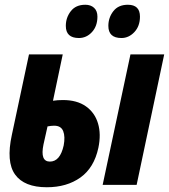

<svg xmlns="http://www.w3.org/2000/svg" viewBox="-20 -778 711 808"><path d="M177 10Q82 10 43.5 -43.5Q5 -97 30 -211L102 -549H244L203 -354Q222 -357 245 -357Q304 -357 341.5 -330.5Q379 -304 392.5 -258.5Q406 -213 394 -156Q376 -72 318.5 -31Q261 10 177 10ZM412 0 529 -549H671L555 0ZM163 -170Q148 -98 190 -98Q233 -98 248 -166Q255 -203 246 -226Q237 -249 208 -249Q195 -249 180 -246ZM491 -618Q436 -618 436 -669Q436 -704 457 -731Q478 -758 518 -758Q569 -758 569 -708Q569 -668 545.5 -643Q522 -618 491 -618ZM312 -618Q257 -618 257 -669Q257 -704 278 -731Q299 -758 339 -758Q362 -758 376 -745Q390 -732 390 -708Q390 -668 367 -643Q344 -618 312 -618Z"/></svg>

Font: Noto Sans ExtraCondensed ExtraBold
Style: Italic
Weight: 800
Width: 2
Italic angle: -12°
Designer: Monotype Design Team
Foundry: Monotype Imaging Inc.
Version: Version 2.013; ttfautohint (v1.8.4.7-5d5b)